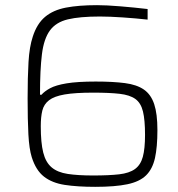

<svg xmlns="http://www.w3.org/2000/svg" viewBox="-20 -716 690 744"><path d="M349 8Q280 8 231 0.5Q182 -7 150.5 -31.5Q119 -56 103 -107Q93 -139 90 -195.5Q87 -252 87 -335Q87 -417 90.5 -476Q94 -535 107 -574Q123 -624 154.5 -650.5Q186 -677 235.5 -686.5Q285 -696 356 -696Q392 -696 446.5 -691.5Q501 -687 552 -681V-640Q507 -645 455.5 -648.5Q404 -652 367 -652Q289 -652 243 -641Q197 -630 173.5 -598Q150 -566 142.5 -506Q135 -446 135 -349H141Q152 -362 174 -374Q196 -386 238 -393Q280 -400 351 -400Q418 -400 464 -394Q510 -388 537.5 -369Q565 -350 577.5 -312.5Q590 -275 590 -212Q590 -146 580.5 -103.5Q571 -61 546 -36.5Q521 -12 473.5 -2Q426 8 349 8ZM341 -36Q402 -36 441.5 -40.5Q481 -45 503 -61Q525 -77 533.5 -108.5Q542 -140 542 -193Q542 -251 534 -284Q526 -317 504.5 -332.5Q483 -348 443.5 -352.5Q404 -357 341 -357Q271 -357 230.5 -350Q190 -343 170 -327.5Q150 -312 144 -287.5Q138 -263 138 -227Q138 -163 147.5 -125Q157 -87 180 -67.5Q203 -48 242.5 -42Q282 -36 341 -36Z"/></svg>

Font: Saira ExtraLight
Style: Regular
Weight: 200
Designer: Hector Gatti with collaboration of the Omnibus-Type team
Foundry: Omnibus-Type
Version: Version 1.100; ttfautohint (v1.8.3)